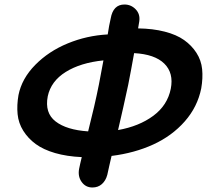

<svg xmlns="http://www.w3.org/2000/svg" viewBox="-20 -749 924 852"><path d="M390.1 83Q359.9 83 342.3 58.3Q324.7 33.7 331.1 0Q332 -5.4 335.9 -22.5Q339.8 -39.6 342.8 -51.8Q276.9 -54.7 224.6 -69.8Q172.4 -85 138.4 -109.9Q104.5 -134.8 83.3 -168.7Q62 -202.6 58.1 -242.4Q54.2 -282.2 62 -327.1Q76.7 -400.4 136.2 -460.9Q195.8 -521.5 280.5 -556.4Q365.2 -591.3 458 -596.2Q463.9 -636.2 471.2 -667Q481.9 -729 532.2 -729Q561.5 -729 582 -707.8Q602.5 -686.5 598.1 -654.8Q596.7 -647.5 592.8 -623Q658.7 -622.1 710.9 -608.6Q763.2 -595.2 796.9 -571.3Q830.6 -547.4 851.8 -514.4Q873 -481.4 877 -441.9Q880.9 -402.3 873 -356.9Q856.4 -274.4 799.8 -210.2Q743.2 -146 660.2 -107.9Q577.1 -69.8 475.1 -57.1Q472.2 -43.5 465.1 -13.9Q458 15.6 456.1 26.9Q449.2 52.7 432.1 67.9Q415 83 390.1 83ZM548.8 -372.1Q527.8 -273.9 503.9 -171.9Q597.2 -188.5 660.2 -235.1Q723.1 -281.7 737.8 -355Q751.5 -424.8 709.2 -466.6Q667 -508.3 575.2 -513.2Q571.3 -489.7 561.8 -439.9Q552.2 -390.1 548.8 -372.1ZM191.9 -321.8Q177.7 -248 226.6 -210.2Q275.4 -172.4 371.1 -166Q400.4 -281.2 418.9 -374Q428.7 -422.9 439 -481Q337.4 -470.7 271.7 -429.7Q206.1 -388.7 191.9 -321.8Z"/></svg>

Font: Shantell Sans Irregular Bouncy
Style: Italic
Weight: 600
Italic angle: -11.31°
Designer: Stephen Nixon, Anya Danilova, Shantell Martin
Foundry: Arrow Type
Version: Version 1.006;[9816181b4]